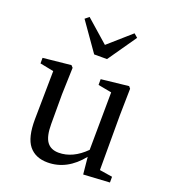

<svg xmlns="http://www.w3.org/2000/svg" viewBox="-146 -918 936 1042"><g transform="rotate(20 321.5 -397.0)"><path d="M359.4 -624H285.2L169.9 -788.1L192.4 -806.6L322.3 -692.4L452.1 -806.6L473.6 -788.1ZM529.3 -44.9 603.5 -33.2V0L452.1 8.8L442.4 -89.8Q359.4 13.7 247.1 13.7Q176.8 13.7 139.6 -32.2Q102.5 -78.1 103.5 -183.6L107.4 -462.9L28.3 -478.5V-510.7L189.5 -527.3L200.2 -515.6L195.3 -361.3V-189.5Q195.3 -118.2 217.8 -87.4Q240.2 -56.6 286.1 -56.6Q367.2 -56.6 439.5 -128.9L442.4 -461.9L364.3 -476.6V-509.8L522.5 -527.3L532.2 -515.6L529.3 -361.3Z"/></g></svg>

Font: GenYoMin TW TTF Medium
Style: Regular
Weight: 500
Version: Version 1.300